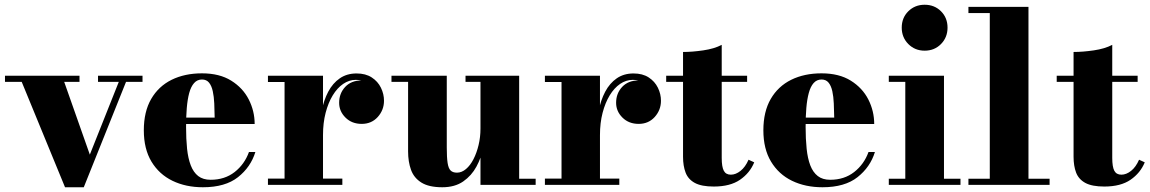

<svg xmlns="http://www.w3.org/2000/svg" viewBox="-20 -779 4847 809"><path d="M580.5 -460V-434H511L333 10H254L71.5 -434H1V-460H315V-434H250.5L358.5 -127.5L480.5 -434H393V-460Z M835 10Q763 10 706.8 -17.2Q650.5 -44.5 618.2 -98Q586 -151.5 586 -230Q586 -308.5 617 -362Q648 -415.5 703.2 -442.8Q758.5 -470 831 -470Q905 -470 954.2 -439.2Q1003.5 -408.5 1028.2 -359.8Q1053 -311 1053 -256.5H652.5V-283.5H884.5Q884 -314.5 882.8 -343.2Q881.5 -372 876.5 -394.8Q871.5 -417.5 860.8 -430.8Q850 -444 831 -444Q811 -444 797.8 -429Q784.5 -414 777.2 -387Q770 -360 767 -323.8Q764 -287.5 764 -244.5Q764 -193.5 768.2 -152.5Q772.5 -111.5 783.8 -82.2Q795 -53 815.2 -37.2Q835.5 -21.5 867.5 -21.5Q927 -21.5 968.8 -54.2Q1010.5 -87 1029 -138.5H1056Q1036.5 -75 982.8 -32.5Q929 10 835 10Z M1326 -210Q1326 -263 1335 -309.8Q1344 -356.5 1363 -392.5Q1382 -428.5 1411.8 -449Q1441.5 -469.5 1482.5 -469.5Q1520.5 -469.5 1546.2 -452.8Q1572 -436 1585 -409.5Q1598 -383 1598 -354.5Q1598 -315.5 1571.8 -286.2Q1545.5 -257 1504 -257Q1462.5 -257 1435.8 -283.5Q1409 -310 1409 -346Q1409 -385.5 1434.5 -412.8Q1460 -440 1503.5 -440Q1531 -440 1552 -427.8Q1573 -415.5 1585 -396Q1597 -376.5 1597 -354.5H1570.5Q1570.5 -378 1559.5 -398Q1548.5 -418 1528 -430.2Q1507.5 -442.5 1479 -442.5Q1451 -442.5 1426 -425.5Q1401 -408.5 1382 -377.2Q1363 -346 1352 -303.5Q1341 -261 1341 -210ZM1341 -460V-26.5H1422.5V0H1109V-26.5H1179V-433.5H1109V-460Z M1843.5 10Q1787 10 1755.5 -9.8Q1724 -29.5 1711.8 -63.5Q1699.5 -97.5 1699.5 -141V-434H1629.5V-460H1862.5V-157.5Q1862.5 -115.5 1866 -92.5Q1869.5 -69.5 1878.8 -60.5Q1888 -51.5 1905.5 -51.5Q1925.5 -51.5 1943.5 -66.8Q1961.5 -82 1975 -108.2Q1988.5 -134.5 1996.5 -167.8Q2004.5 -201 2004.5 -237L2025.5 -237.5Q2025.5 -200.5 2016.8 -157.8Q2008 -115 1987.5 -77Q1967 -39 1931.8 -14.5Q1896.5 10 1843.5 10ZM2004.5 0V-434H1941.5V-460H2167.5V-26H2237V0Z M2493 -210Q2493 -263 2502 -309.8Q2511 -356.5 2530 -392.5Q2549 -428.5 2578.8 -449Q2608.5 -469.5 2649.5 -469.5Q2687.5 -469.5 2713.2 -452.8Q2739 -436 2752 -409.5Q2765 -383 2765 -354.5Q2765 -315.5 2738.8 -286.2Q2712.5 -257 2671 -257Q2629.5 -257 2602.8 -283.5Q2576 -310 2576 -346Q2576 -385.5 2601.5 -412.8Q2627 -440 2670.5 -440Q2698 -440 2719 -427.8Q2740 -415.5 2752 -396Q2764 -376.5 2764 -354.5H2737.5Q2737.5 -378 2726.5 -398Q2715.5 -418 2695 -430.2Q2674.5 -442.5 2646 -442.5Q2618 -442.5 2593 -425.5Q2568 -408.5 2549 -377.2Q2530 -346 2519 -303.5Q2508 -261 2508 -210ZM2508 -460V-26.5H2589.5V0H2276V-26.5H2346V-433.5H2276V-460Z M2987.5 7Q2936 7 2907.8 -8.2Q2879.5 -23.5 2868.8 -51.8Q2858 -80 2858 -118.5V-560Q2897 -560 2943.2 -566.8Q2989.5 -573.5 3021 -590V-113.5Q3021 -76 3029.8 -59.5Q3038.5 -43 3059.5 -43Q3080 -43 3100.2 -59Q3120.5 -75 3134 -106L3158 -95Q3139.5 -50 3098 -21.5Q3056.5 7 2987.5 7ZM2787 -434V-460H3128V-434Z M3445.5 10Q3373.5 10 3317.2 -17.2Q3261 -44.5 3228.8 -98Q3196.5 -151.5 3196.5 -230Q3196.5 -308.5 3227.5 -362Q3258.5 -415.5 3313.8 -442.8Q3369 -470 3441.5 -470Q3515.5 -470 3564.8 -439.2Q3614 -408.5 3638.8 -359.8Q3663.5 -311 3663.5 -256.5H3263V-283.5H3495Q3494.5 -314.5 3493.2 -343.2Q3492 -372 3487 -394.8Q3482 -417.5 3471.2 -430.8Q3460.5 -444 3441.5 -444Q3421.5 -444 3408.2 -429Q3395 -414 3387.8 -387Q3380.5 -360 3377.5 -323.8Q3374.5 -287.5 3374.5 -244.5Q3374.5 -193.5 3378.8 -152.5Q3383 -111.5 3394.2 -82.2Q3405.5 -53 3425.8 -37.2Q3446 -21.5 3478 -21.5Q3537.5 -21.5 3579.2 -54.2Q3621 -87 3639.5 -138.5H3666.5Q3647 -75 3593.2 -32.5Q3539.5 10 3445.5 10Z M3876 -565.5Q3835 -565.5 3807.2 -593.5Q3779.5 -621.5 3779.5 -662.5Q3779.5 -704 3807.2 -731.5Q3835 -759 3876 -759Q3917.5 -759 3945 -731.5Q3972.5 -704 3972.5 -662.5Q3972.5 -621.5 3945 -593.5Q3917.5 -565.5 3876 -565.5ZM3957.5 -460V-26H4027V0H3725V-26H3794.5V-434H3725V-460Z M4313.5 -750V-26H4402.5V0H4060.5V-26H4150.5V-724H4060.5V-750Z M4633 7Q4581.5 7 4553.2 -8.2Q4525 -23.5 4514.2 -51.8Q4503.5 -80 4503.5 -118.5V-560Q4542.5 -560 4588.8 -566.8Q4635 -573.5 4666.5 -590V-113.5Q4666.5 -76 4675.2 -59.5Q4684 -43 4705 -43Q4725.5 -43 4745.8 -59Q4766 -75 4779.5 -106L4803.5 -95Q4785 -50 4743.5 -21.5Q4702 7 4633 7ZM4432.5 -434V-460H4773.5V-434Z"/></svg>

Font: Bodoni Moda 9pt ExtraBold
Style: Regular
Weight: 800
Designer: Owen Earl
Foundry: indestructible type
Version: Version 2.005